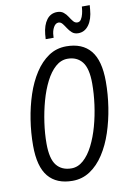

<svg xmlns="http://www.w3.org/2000/svg" viewBox="-99 -964 689 1032"><g transform="rotate(-10 245.5 -448.0)"><path d="M212 9Q125 9 80 -45Q35 -99 35 -214Q35 -284 46 -354.5Q57 -425 78 -488.5Q99 -552 131.5 -602Q164 -652 206.5 -680.5Q249 -709 303 -709Q390 -709 435 -655Q480 -601 480 -486Q480 -416 469 -345.5Q458 -275 437 -211.5Q416 -148 383.5 -98Q351 -48 308 -19.5Q265 9 212 9ZM218 -58Q253 -58 283 -84.5Q313 -111 336 -156.5Q359 -202 374.5 -258Q390 -314 398 -373.5Q406 -433 406 -488Q406 -571 377.5 -606.5Q349 -642 298 -642Q262 -642 232 -615.5Q202 -589 179 -543.5Q156 -498 140.5 -442Q125 -386 116.5 -326.5Q108 -267 108 -212Q108 -129 136.5 -93.5Q165 -58 218 -58ZM201 -766Q202 -772 202 -776.5Q202 -781 203 -792Q208 -842 229.5 -870.5Q251 -899 287 -899Q308 -899 321.5 -888Q335 -877 344 -862.5Q353 -848 362.5 -836.5Q372 -825 385 -825Q398 -825 405.5 -837Q413 -849 417 -865Q421 -881 422 -894Q422 -896 422.5 -899.5Q423 -903 423 -905H466Q466 -896 464 -882Q460 -829 437.5 -798Q415 -767 380 -767Q359 -767 346 -778.5Q333 -790 323.5 -805Q314 -820 305 -831Q296 -842 284 -842Q268 -842 257 -822.5Q246 -803 245 -776Q244 -769 244.5 -768Q245 -767 245 -766Z"/></g></svg>

Font: Georama SemiCondensed
Style: Italic
Weight: 400
Width: 4
Italic angle: -9°
Designer: Jean-Baptiste Levee
Foundry: Production Type
Version: Version 1.000